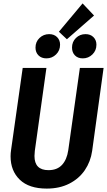

<svg xmlns="http://www.w3.org/2000/svg" viewBox="-20 -1090 627 1125"><path d="M520 -206Q511 -143 477 -93Q443 -43 386 -14Q329 15 254 15Q150 15 96 -37Q42 -89 42 -174Q42 -193 45 -212L113 -692H252L184 -206Q182 -186 182 -176Q182 -93 264 -93Q315 -93 343.5 -124Q372 -155 380 -210L448 -692H587ZM531 -999 372 -860 325 -904 464 -1070ZM188 -811Q188 -845 211.5 -867.5Q235 -890 268 -890Q297 -890 314.5 -872.5Q332 -855 332 -828Q332 -794 308.5 -771Q285 -748 252 -748Q223 -748 205.5 -765.5Q188 -783 188 -811ZM402 -811Q402 -845 425 -867.5Q448 -890 481 -890Q510 -890 527.5 -872.5Q545 -855 545 -828Q545 -794 521.5 -771Q498 -748 465 -748Q436 -748 419 -765.5Q402 -783 402 -811Z"/></svg>

Font: Fira Sans Condensed SemiBold
Style: Italic
Weight: 600
Width: 3
Italic angle: -8°
Designer: bBox Type GmbH & Carrois Corporate GbR & Edenspiekermann AG
Foundry: bBox Type GmbH & Carrois Corporate GbR & Edenspiekermann AG
Version: Version 4.301